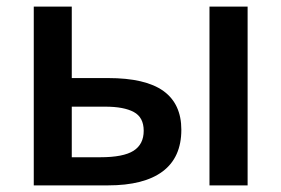

<svg xmlns="http://www.w3.org/2000/svg" viewBox="-20 -560 850 580"><path d="M196.8 -324.2H306.2Q419.4 -324.2 473.6 -285.2Q527.8 -246.1 527.8 -168Q527.8 -84.5 471.4 -42.2Q415 0 306.2 0H82V-540H196.8ZM414.1 -165Q414.1 -205.6 384 -221.7Q354 -237.8 297.9 -237.8H196.8V-85H283.2Q352.5 -85 383.3 -104.5Q414.1 -124 414.1 -165ZM728 0H612.8V-540H728Z"/></svg>

Font: JBL Sans
Style: Semibold
Weight: 600
Version: Version 1.10